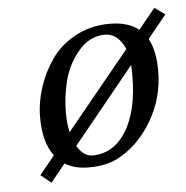

<svg xmlns="http://www.w3.org/2000/svg" viewBox="-44 -520 590 610"><g transform="rotate(-5 251.5 -214.5)"><path d="M470.2 -477.1 502.9 -453.1 443.4 -379.9Q464.8 -341.8 464.8 -276.9Q464.8 -189.9 420.9 -116.5Q377 -43 310.1 -8.8Q272 10.3 217.8 9.8Q173.3 9.8 142.6 -9.3L96.2 47.9L63 21L111.3 -38.1Q77.6 -83 78.1 -162.1Q78.1 -209 93.5 -256.6Q108.9 -304.2 137.9 -345.7Q167 -387.2 215.6 -413.1Q264.2 -439 324.2 -439Q382.8 -439 416.5 -411.6ZM380.9 -302.7 184.6 -61.5Q205.1 -27.3 232.9 -26.9Q298.8 -26.9 338.9 -87.9Q381.8 -153.8 381.8 -270Q381.8 -288.1 380.9 -302.7ZM370.1 -354.5Q369.1 -357.4 366.7 -361.8Q344.2 -405.8 306.2 -405.8Q257.3 -405.8 222.2 -364.5Q187 -323.2 174.1 -272.2Q161.1 -221.2 161.1 -169.9Q161.1 -134.8 167.5 -106.9Z"/></g></svg>

Font: Linux Libertine
Style: Italic
Weight: 400
Italic angle: -12°
Designer: Philipp H. Poll
Foundry: Philipp H. Poll
Version: Version 5.1.6 ; ttfautohint (v0.9)